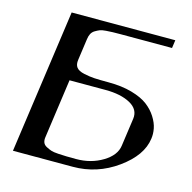

<svg xmlns="http://www.w3.org/2000/svg" viewBox="-109 -859 968 968"><g transform="rotate(15 375.0 -375.0)"><path d="M682.6 -708H412.1Q385.7 -708 372.6 -707.5Q359.4 -707 338.4 -705.6Q317.4 -704.1 306.6 -699.7Q295.9 -695.3 283.7 -688Q271.5 -680.7 265.1 -668.5Q258.8 -656.2 256.8 -639.6L241.2 -528.3Q237.3 -502.9 248.5 -488.3Q259.8 -473.6 289.6 -467.3Q319.3 -460.9 344.2 -459.5Q369.1 -458 418.9 -458Q487.3 -458 540.5 -442.9Q593.8 -427.7 624.5 -404.3Q655.3 -380.9 674.3 -350.6Q693.4 -320.3 698.7 -292.5Q704.1 -264.6 700.2 -239.3Q688.5 -149.4 584.5 -74.7Q480.5 0 354.5 0H42L147.5 -750H688.5ZM182.6 -110.4Q179.7 -93.8 184.1 -81.5Q188.5 -69.3 202.1 -62Q215.8 -54.7 228.5 -50.3Q241.2 -45.9 267.1 -44.4Q293 -43 309.6 -42.5Q326.2 -42 360.4 -42Q437.5 -42 498 -78.6Q558.6 -115.2 565.4 -167L585.9 -312.5Q592.8 -362.3 543.5 -389.6Q494.1 -417 413.1 -417H225.6ZM147.5 -750Z"/></g></svg>

Font: okolaks
Style: BoldItalic
Weight: 600
Width: 8
Italic angle: -8°
Version: Version 000.6.0